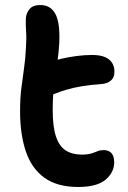

<svg xmlns="http://www.w3.org/2000/svg" viewBox="-20 -732 510 765"><path d="M292 13Q207 13 156 -24.5Q105 -62 82.5 -130Q60 -198 60 -288Q60 -339 65 -380Q70 -421 75.5 -458Q81 -495 83 -536Q86 -579 84 -606.5Q82 -634 83 -658Q84 -679 97.5 -695.5Q111 -712 140 -712Q182 -712 201 -676Q220 -640 216 -558Q214 -525 210 -496Q210 -495 210 -494Q217 -496 225 -498Q255 -505 286.5 -509Q318 -513 347 -513Q379 -513 398.5 -504.5Q418 -496 427 -481Q436 -466 436 -446Q436 -423 422 -411Q408 -399 384 -397Q340 -394 306.5 -388.5Q273 -383 243 -374Q219 -367 192 -356Q190 -327 190 -293Q190 -227 203 -188Q216 -149 242 -132.5Q268 -116 306 -116Q330 -116 344 -120.5Q358 -125 368.5 -129.5Q379 -134 393 -134Q413 -134 424 -122Q435 -110 435 -85Q435 -45 400.5 -16Q366 13 292 13Z"/></svg>

Font: Shantell Sans Light SemiBold
Style: Regular
Weight: 600
Version: Version 1.008;[ac192a2d6]